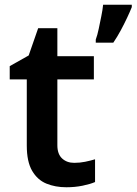

<svg xmlns="http://www.w3.org/2000/svg" viewBox="-20 -780 576 810"><path d="M293 -93Q317 -93 339 -97.5Q361 -102 381 -108V-12Q360 -3 328 3.5Q296 10 260 10Q213 10 175.5 -5.5Q138 -21 115.5 -59.5Q93 -98 93 -166V-445H21V-501L101 -546L141 -661H222V-543H376V-445H222V-167Q222 -130 242 -111.5Q262 -93 293 -93ZM536 -750Q528 -730 516 -704.5Q504 -679 489.5 -652Q475 -625 458 -600H384V-613Q391 -632 396.5 -658.5Q402 -685 407.5 -712Q413 -739 415 -760H536Z"/></svg>

Font: Noto Sans Adlam Unjoined SemiBold
Style: Regular
Weight: 600
Version: Version 3.001